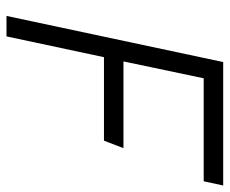

<svg xmlns="http://www.w3.org/2000/svg" viewBox="-78 -629 707 591"><g transform="rotate(90 275.5 -333.5)"><path d="M171 -667H551L538 -607H221L169 -360H436L413 -300H156L92 0H29Z"/></g></svg>

Font: Epunda Sans Light
Style: Italic
Weight: 300
Italic angle: -12.0243°
Designer: Simon Atzbach
Foundry: typofactur
Version: Version 2.204